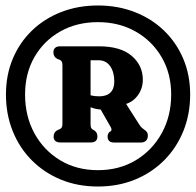

<svg xmlns="http://www.w3.org/2000/svg" viewBox="-20 -794 715 700"><path d="M337 -114Q410.7 -114 472.1 -139.2Q533.6 -164.4 578.6 -209.7Q623.7 -255 648.5 -316.2Q673.3 -377.4 673.3 -449.5Q673.3 -520.4 648.2 -579.6Q623.2 -638.9 577.9 -682.5Q532.6 -726.1 471.2 -750Q409.8 -774 337 -774Q264.2 -774 202.8 -750Q141.4 -726 96.4 -682.4Q51.3 -638.9 26.5 -579.6Q1.7 -520.4 1.7 -449.4Q1.7 -377.4 26.3 -316.2Q50.8 -255 95.8 -209.7Q140.8 -164.4 202 -139.2Q263.3 -114 337 -114ZM337 -173.6Q258.9 -173.6 199 -209.9Q139.1 -246.2 105.2 -308.5Q71.4 -370.8 71.4 -449.5Q71.4 -526.7 105.7 -586.2Q140.1 -645.7 200 -679.5Q259.9 -713.3 337 -713.3Q413.6 -713.3 474 -679.3Q534.4 -645.2 569.2 -585.7Q604.1 -526.1 604.1 -449.5Q604.1 -370.8 569.7 -308.5Q535.4 -246.2 475.2 -209.9Q415 -173.6 337 -173.6ZM500.7 -503.4Q500.7 -469.8 480.6 -443.9Q460.6 -418.1 427.6 -412.1Q406.8 -408.2 392.6 -401.3Q378.5 -394.4 355.9 -394.4Q334 -394.4 315.3 -401.1Q296.6 -407.8 283.4 -415L282.4 -461.5Q298.6 -449.9 311.3 -446.3Q324.1 -442.8 341.7 -442.8Q368.9 -442.8 382.8 -456.7Q396.7 -470.6 396.7 -497Q396.7 -531.1 381.6 -552.8Q366.5 -574.4 338.4 -574.4H310.2V-342.4Q310.2 -332.8 311.8 -329Q313.4 -325.2 317.7 -321.7L324.5 -318.2Q331 -312.8 333 -308.1Q335.1 -303.5 335.1 -296.2Q335.1 -274.6 310.3 -274.6H200.9Q175.5 -274.6 175.5 -296.2Q175.5 -312.1 189.3 -319.4L198.3 -323.3Q202.6 -325.5 205.1 -329.3Q207.6 -333.2 207.6 -342.4V-556.2Q207.6 -564.6 205.3 -569.1Q203 -573.6 198.3 -575.7L188.5 -579.6Q174.7 -587.1 174.7 -603Q174.7 -625.2 200.1 -625.2H340Q419.3 -625.2 460 -590.5Q500.7 -555.8 500.7 -503.4ZM336.8 -412.6 433.7 -424.7 487.7 -340Q493.2 -331.3 498.2 -327.2Q503.3 -323.2 507.3 -320.4Q514 -315.5 516.5 -311Q519 -306.6 519 -299.5Q519 -287.3 512 -280.8Q505.1 -274.4 493.7 -274.4H396Q372.3 -274.4 372.3 -296.3Q372.3 -304.8 378.5 -312.7L382.9 -314.7Q385.6 -316.5 386.4 -320.5Q387.2 -324.5 384 -330Z"/></svg>

Font: Fraunces 144pt S100 Black
Style: Regular
Weight: 900
Version: Version 1.000